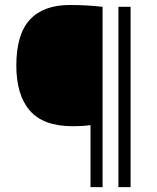

<svg xmlns="http://www.w3.org/2000/svg" viewBox="-20 -768 646 788"><path d="M351.5 0V-254.5Q333 -252 315.8 -251Q298.5 -250 278 -250Q158 -250 102.5 -314Q47 -378 47 -499Q47 -627.5 102.8 -687.5Q158.5 -747.5 266.5 -747.5Q303 -747.5 337.2 -745.5Q371.5 -743.5 401 -740V0ZM466 0V-740H516V0Z"/></svg>

Font: Encode Sans SC Condensed Thin Light
Style: Regular
Weight: 300
Version: Version 3.002